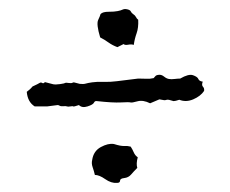

<svg xmlns="http://www.w3.org/2000/svg" viewBox="-20 -484 509 424"><path d="M252.9 -386.7 239.3 -379.9Q228.5 -383.8 219.7 -390.1Q210.9 -396.5 201.2 -401.4Q192.4 -430.7 196.8 -439.9Q201.2 -449.2 202.1 -453.1Q207 -458 219.7 -458Q232.4 -458 239.7 -459.5Q247.1 -460.9 251 -462.9Q254.9 -464.8 261.2 -463.4Q267.6 -461.9 269 -458.5Q270.5 -455.1 274.4 -452.6Q278.3 -450.2 280.3 -446.3Q282.2 -442.4 285.2 -440.4Q286.1 -422.9 281.7 -410.6Q277.3 -398.4 275.4 -384.8Q270.5 -386.7 263.2 -385.3Q255.9 -383.8 252.9 -386.7ZM377.9 -310.5Q396.5 -321.3 406.2 -317.9Q416 -314.5 418 -309.6Q419.9 -304.7 427.7 -303.7Q424.8 -295.9 428.2 -292.5Q431.6 -289.1 430.7 -283.2Q422.9 -271.5 406.7 -264.6Q390.6 -257.8 376 -263.7Q367.2 -260.7 363.3 -260.7Q351.6 -264.6 348.6 -263.7Q345.7 -262.7 342.8 -262.7L332 -264.6L311.5 -255.9Q295.9 -263.7 283.7 -260.3Q271.5 -256.8 268.1 -257.8Q264.6 -258.8 247.1 -257.8Q229.5 -256.8 194.3 -260.7Q189.5 -261.7 187.5 -257.3Q185.5 -252.9 173.3 -249Q161.1 -245.1 154.3 -252Q142.6 -248 141.6 -249Q140.6 -250 135.3 -249Q129.9 -248 127.9 -249Q126 -250 120.1 -249.5Q114.3 -249 111.8 -250.5Q109.4 -252 107.4 -252L84 -249H56.6Q41 -258.8 39.1 -281.2Q47.9 -288.1 48.8 -289.6Q49.8 -291 51.8 -293Q64.5 -298.8 67.4 -300.8Q70.3 -302.7 73.2 -300.8Q76.2 -298.8 79.1 -302.7L97.7 -297.9Q102.5 -296.9 112.8 -298.3Q123 -299.8 124 -300.8Q125 -301.8 131.3 -300.8Q137.7 -299.8 140.1 -301.3Q142.6 -302.7 144.5 -301.8L156.2 -298.8Q164.1 -297.9 168.9 -299.3Q173.8 -300.8 183.6 -302.2Q193.4 -303.7 208.5 -303.2Q223.6 -302.7 238.3 -304.7L285.2 -310.5Q293.9 -310.5 302.7 -310.1Q311.5 -309.6 319.3 -311.5Q321.3 -313.5 323.2 -315.9Q325.2 -318.4 331.1 -318.8Q336.9 -319.3 342.3 -314.9Q347.7 -310.5 353 -309.6Q358.4 -308.6 365.7 -309.6Q373 -310.5 377.9 -310.5ZM284.2 -136.7Q280.3 -122.1 283.2 -113.3Q275.4 -105.5 269.5 -98.6Q263.7 -91.8 254.4 -90.8Q245.1 -89.8 245.1 -85Q245.1 -80.1 238.3 -80.1Q225.6 -79.1 212.4 -88.4Q199.2 -97.7 189.5 -97.7Q187.5 -106.4 184.6 -114.7Q181.6 -123 183.6 -130.9Q186.5 -150.4 202.6 -159.2Q218.8 -168 231.4 -166Q247.1 -161.1 254.4 -161.6Q261.7 -162.1 268.6 -160.2Q272.5 -154.3 275.4 -147.5Q278.3 -140.6 284.2 -136.7Z"/></svg>

Font: Mountains of Christmas
Style: Bold
Weight: 700
Designer: Crystal Kluge
Foundry: Font Diner, Inc DBA Tart Workshop
Version: Version 1.002